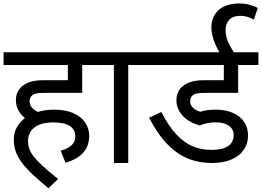

<svg xmlns="http://www.w3.org/2000/svg" viewBox="-20 -916 1472 1079"><path d="M321.3 -69.3Q362.3 -80.6 382.8 -100.1Q403.3 -119.6 403.3 -148.4Q403.3 -228 279.8 -228Q211.4 -228 174.6 -200.4Q137.7 -172.9 137.7 -123.5Q137.7 -100.1 144.5 -80.1Q151.4 -60.1 167.7 -38.6Q184.1 -17.1 215.6 12.7Q247.1 42.5 306.2 89.8L252.4 142.1Q198.2 96.7 171.1 71.8Q144 46.9 121.6 21.5Q99.1 -3.9 85.2 -28.3Q71.3 -52.7 64.5 -77.6Q57.6 -102.5 57.6 -130.4Q57.6 -169.9 74.7 -200.7Q91.8 -231.4 120.1 -252.4Q69.3 -294.4 69.3 -352.1Q69.3 -382.8 81.5 -404.1Q93.8 -425.3 114.5 -439Q135.3 -452.6 162.1 -459Q189 -465.3 229.5 -465.3H361.3V-550.8H0V-622.1H545.9V-550.8H441.9V-394H227.1Q195.8 -394 180.4 -390.1Q165 -386.2 155.8 -375Q146.5 -363.8 146.5 -346.7Q146.5 -309.1 192.9 -287.1Q235.8 -299.8 284.2 -299.8Q345.7 -299.8 390.1 -281Q434.6 -262.2 458 -228.3Q481.4 -194.3 481.4 -152.8Q481.4 -96.2 447.8 -58.1Q414.1 -20 347.7 -2Z M804.7 -550.8H700.7V0H620.1V-550.8H531.2V-622.1H804.7Z M1102.5 -210.9Q1041 -228 1006.3 -265.9Q971.7 -303.7 971.7 -352.1Q971.7 -381.3 982.4 -401.9Q993.2 -422.4 1013.7 -436.8Q1034.2 -451.2 1061.8 -458.3Q1089.4 -465.3 1131.8 -465.3H1237.8V-550.8H790V-622.1H1432.1V-550.8H1318.4V-394H1129.4Q1098.1 -394 1082.8 -390.1Q1067.4 -386.2 1058.1 -375Q1048.8 -363.8 1048.8 -346.7Q1048.8 -326.2 1064.5 -310.5Q1080.1 -294.9 1106 -288.1Q1142.1 -299.8 1192.4 -299.8Q1244.6 -299.8 1285.9 -283Q1327.1 -266.1 1350.6 -232.9Q1374 -199.7 1374 -154.3Q1374 -109.9 1350.3 -74.7Q1326.7 -39.6 1280.8 -19.8Q1234.9 0 1170.9 0Q1098.1 0 1036.9 -24.7Q975.6 -49.3 920.7 -105.5Q865.7 -161.6 817.9 -254.4L886.7 -286.6Q926.3 -209 970 -161.9Q1013.7 -114.7 1061.8 -94.2Q1109.9 -73.7 1168 -73.7Q1230.5 -73.7 1261.7 -94.7Q1293 -115.7 1293 -157.2Q1293 -190.4 1266.1 -209.5Q1239.3 -228.5 1193.4 -228.5Q1169.4 -228.5 1146 -224.1Q1122.6 -219.7 1102.5 -210.9Z M1217.3 -614.7Q1193.4 -653.8 1180.7 -691.7Q1168 -729.5 1168 -761.7Q1168 -804.7 1188 -835.4Q1208 -866.2 1242.9 -881.3Q1277.8 -896.5 1322.3 -896.5Q1355.5 -896.5 1381.8 -889.4Q1408.2 -882.3 1428.7 -871.6L1406.7 -805.7Q1389.6 -814.9 1370.8 -821Q1352.1 -827.1 1330.1 -827.1Q1291 -827.1 1269.3 -805.7Q1247.6 -784.2 1247.6 -746.6Q1247.6 -717.8 1259.5 -686.8Q1271.5 -655.8 1299.3 -614.7Z"/></svg>

Font: NotoSans
Style: Regular
Weight: 400
Designer: Monotype Design team
Foundry: Monotype Imaging Inc.
Version: Version 1.04; ttfautohint (v1.4.1)